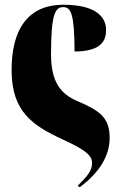

<svg xmlns="http://www.w3.org/2000/svg" viewBox="-20 -570 506 809"><path d="M29 -266C32 -103 112 -43 245 18C335 59 368 84 368 116C368 149 349 172 307 213L316 219C400 156 442 86 442 11C442 -75 400 -104 306 -144C233 -175 195 -227 195 -343C195 -515 214 -540 247 -540C279 -540 294 -510 294 -353C410 -353 427 -402 427 -444C427 -499 383 -550 247 -550C102 -550 26 -451 29 -266Z"/></svg>

Font: Noto Serif Display ExtraCondensed Black
Style: Regular
Weight: 900
Width: 2
Designer: Monotype Design Team
Foundry: Monotype Imaging Inc.
Version: Version 2.009